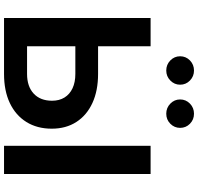

<svg xmlns="http://www.w3.org/2000/svg" viewBox="-35 -948 983 953"><g transform="rotate(90 456.5 -471.5)"><path d="M161.1 -466.8H346.7Q430.2 -466.8 491.2 -438.7Q552.2 -410.6 585.4 -359.1Q618.7 -307.6 618.7 -236.8Q618.7 -164.1 585.4 -110.8Q552.2 -57.6 491.5 -28.8Q430.7 0 346.7 0H69.3V-727.5H209.5V-114.3H346.7Q409.2 -114.3 444.6 -147.2Q480 -180.2 480 -238.3Q480 -274.4 463.9 -300.3Q447.8 -326.2 418 -340.1Q388.2 -354 346.7 -354H161.1ZM843.8 -727.5V0H703.6V-727.5ZM544.4 -805.2Q515.1 -805.2 494.4 -825.4Q473.6 -845.7 473.6 -874Q473.6 -902.8 494.4 -922.9Q515.1 -942.9 544.4 -942.9Q573.7 -942.9 594.2 -922.9Q614.7 -902.8 614.7 -874Q614.7 -845.7 594.2 -825.4Q573.7 -805.2 544.4 -805.2ZM330.1 -805.2Q300.8 -805.2 280 -825.4Q259.3 -845.7 259.3 -874Q259.3 -902.8 280 -922.9Q300.8 -942.9 330.1 -942.9Q358.9 -942.9 379.6 -922.9Q400.4 -902.8 400.4 -874Q400.4 -845.7 379.6 -825.4Q358.9 -805.2 330.1 -805.2Z"/></g></svg>

Font: Inter
Style: 650
Weight: 650
Designer: Rasmus Andersson
Foundry: rsms
Version: Version 4.001;git-66647c0bb